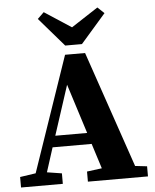

<svg xmlns="http://www.w3.org/2000/svg" viewBox="-59 -934 793 984"><g transform="rotate(-5 337.5 -442.5)"><path d="M290 -504 207 -249H371ZM9 0V-54L90 -66L293 -658H396L601 -59L662 -52V0H353V-52L430 -62L389 -191H188L148 -66L224 -54V0ZM203 -885 341 -795 479 -885 513 -853 384 -705H298L170 -853Z"/></g></svg>

Font: Source Serif Pro
Style: Bold
Weight: 700
Designer: Frank Grießhammer
Foundry: Adobe Systems Incorporated
Version: Version 3.001;hotconv 1.0.111;makeotfexe 2.5.65597